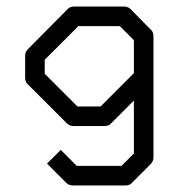

<svg xmlns="http://www.w3.org/2000/svg" viewBox="-20 -498 580 588"><path d="M390 -190 321 -121Q314 -112 300 -112H205Q193 -112 184 -121L66 -239Q57 -246 57 -260V-327Q57 -339 66 -348L187 -470Q193.5 -478 208 -478H359Q372 -478 380 -470L441 -408Q450 -401 450 -387V-16Q450 -4 441 5L385 61Q378 70 364 70H203Q191 70 182 61L124 3L166 -39L215 10H352L390 -28ZM390 -274V-375L347 -418H220L117 -315V-272L217 -172H288Z"/></svg>

Font: IBM 3270
Style: Regular
Weight: 400
Monospace: yes
Version: Version 2.3.1